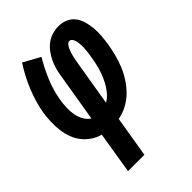

<svg xmlns="http://www.w3.org/2000/svg" viewBox="-215 -617 930 930"><g transform="rotate(-45 250.0 -152.5)"><path d="M102 215 137 0Q110 -7 87.5 -22.5Q65 -38 48.5 -59Q32 -80 22.5 -106Q13 -132 9.5 -160Q6 -188 7 -217Q8 -246 12 -275Q23 -338 48.5 -400.5Q74 -463 111 -520L197 -473Q167 -423 145 -370Q123 -317 114 -262Q110 -238 109 -214Q108 -190 112 -167Q116 -144 127 -123.5Q138 -103 157 -91L199 -343Q202 -364 208 -385Q214 -406 223.5 -425.5Q233 -445 246.5 -463Q260 -481 278.5 -494.5Q297 -508 318.5 -514Q340 -520 360 -520Q386 -520 408.5 -510Q431 -500 445 -481Q459 -462 465.5 -438Q472 -414 474 -389.5Q476 -365 474 -339Q472 -313 468 -288Q463 -257 455 -226Q447 -195 435 -165.5Q423 -136 405 -108Q387 -80 363.5 -56.5Q340 -33 310 -17Q280 -1 249 4L214 215ZM261 -95Q261 -95 261 -95Q261 -95 261 -95Q279 -105 293 -120.5Q307 -136 317.5 -153.5Q328 -171 336 -189.5Q344 -208 350 -227Q356 -246 360 -265Q364 -284 367 -303Q369 -312 370 -321Q371 -330 372 -339.5Q373 -349 373.5 -358Q374 -367 373.5 -375.5Q373 -384 372 -393Q371 -402 368.5 -410Q366 -418 360.5 -425Q355 -432 346 -432Q339 -432 333.5 -426Q328 -420 324 -413Q320 -406 317.5 -399Q315 -392 312.5 -385Q310 -378 308.5 -371Q307 -364 305.5 -357Q304 -350 302.5 -343Q301 -336 300 -329Z"/></g></svg>

Font: Iosevka SS04 Oblique
Style: Bold
Weight: 700
Italic angle: -9°
Monospace: yes
Designer: Belleve Invis
Foundry: Belleve Invis
Version: Version 19.0.0; ttfautohint (v1.8.4)